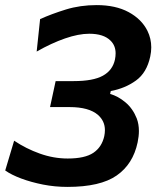

<svg xmlns="http://www.w3.org/2000/svg" viewBox="-22 -721 620 754"><path d="M243 13Q193.5 13 146.8 3.8Q100 -5.5 61.2 -20Q22.5 -34.5 -1.5 -51.5L33.5 -168.5Q80.5 -137 134.5 -117.8Q188.5 -98.5 244 -98.5Q311.5 -98.5 344.8 -121Q378 -143.5 387.5 -186.5Q390 -198.5 390 -210Q390 -245.5 363 -269.5Q327.5 -300.5 251 -300.5H174.5L196.5 -402.5H267.5Q344 -402.5 382.2 -423.8Q420.5 -445 429.5 -487.5Q432 -500 432 -511.5Q432 -542 412 -561.5Q385 -588.5 328.5 -588.5Q286.5 -588.5 233.2 -570Q180 -551.5 122 -518.5L135.5 -646Q181 -666.5 237 -683.8Q293 -701 357.5 -701Q432 -701 483 -673.5Q534 -646 557 -600Q572 -569.5 572 -535Q572 -517.5 568 -499Q554.5 -435.5 512 -404.8Q469.5 -374 413 -363.5L410.5 -352Q441.5 -343.5 470.5 -319.2Q499.5 -295 515 -256Q523.5 -233.5 523.5 -206.5Q523.5 -186 518.5 -162Q500.5 -76.5 436.2 -31.8Q372 13 243 13Z"/></svg>

Font: Heraclito SemiBold
Style: Italic
Weight: 600
Italic angle: -12°
Designer: Kostas Bartsokas (font) & Cristiano Sobral (main changes)
Foundry: Kostas Bartsokas (font) & Cristiano Sobral (main changes)
Version: Version 1.00;July 8, 2020;FontCreator 13.0.0.2655 64-bit